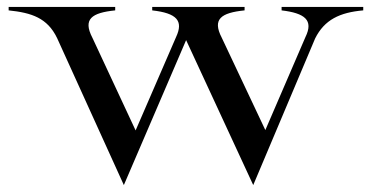

<svg xmlns="http://www.w3.org/2000/svg" viewBox="-20 -520 1075 555"><path d="M145 -410 338 15 518 -404 712 15 891 -409C918 -463 962 -484 1030 -490V-500H794V-490C861 -482 887 -462 863 -413L747 -144L621 -411C593 -465 619 -483 687 -490V-500H420V-490C491 -482 511 -460 489 -413L372 -143L247 -411C219 -465 245 -483 313 -490V-500H5V-490C72 -483 117 -468 145 -410Z"/></svg>

Font: Sprat
Style: Regular
Weight: 400
Designer: Ethan Nakache
Foundry: Collletttivo
Version: Version 2.000;Glyphs 3.2 (3217)